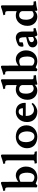

<svg xmlns="http://www.w3.org/2000/svg" viewBox="1624 -2430 818 4106"><g transform="rotate(-90 2033.0 -377.0)"><path d="M198 -107Q198 -95 206.5 -84.5Q215 -74 229 -66.5Q243 -59 260.5 -54.5Q278 -50 296 -50Q322 -50 340.5 -63Q359 -76 370.5 -97.5Q382 -119 387.5 -146Q393 -173 393 -201Q393 -280 369.5 -327.5Q346 -375 290 -375Q279 -375 266 -372.5Q253 -370 240 -366.5Q227 -363 216 -358Q205 -353 198 -348ZM198 -391Q207 -399 220 -409Q233 -419 251 -427.5Q269 -436 290.5 -442Q312 -448 337 -448Q375 -448 409 -431.5Q443 -415 468.5 -385.5Q494 -356 509 -317Q524 -278 524 -233Q524 -178 507.5 -133Q491 -88 460 -55.5Q429 -23 386 -5.5Q343 12 290 12Q253 12 220 1.5Q187 -9 159 -23L129 5Q124 10 120.5 11Q117 12 107 10L95 7Q87 5 82 0.5Q77 -4 78 -14Q79 -23 79.5 -55.5Q80 -88 80 -129L78 -619Q78 -657 64.5 -668Q51 -679 13 -675L0 -713Q38 -723 81.5 -736Q125 -749 167 -766Q188 -766 192.5 -757Q197 -748 197 -737Z M781 -76Q781 -62 791.5 -53.5Q802 -45 840 -45L851 3Q825 2 791 1Q757 0 724 0Q696 0 663.5 0.5Q631 1 597 3L587 -45Q632 -46 644.5 -54.5Q657 -63 657 -76V-619Q657 -657 643.5 -668Q630 -679 592 -675L579 -713Q617 -723 663 -736Q709 -749 751 -766Q772 -766 776.5 -757Q781 -748 781 -737Z M1170 -50Q1200 -50 1220.5 -64Q1241 -78 1253 -100Q1265 -122 1270.5 -149.5Q1276 -177 1276 -203Q1276 -236 1269.5 -269.5Q1263 -303 1248 -329Q1233 -355 1209.5 -371.5Q1186 -388 1152 -388Q1121 -388 1100.5 -373.5Q1080 -359 1068 -336Q1056 -313 1051 -285.5Q1046 -258 1046 -233Q1046 -200 1053 -167.5Q1060 -135 1075 -108.5Q1090 -82 1113.5 -66Q1137 -50 1170 -50ZM916 -209Q916 -260 934.5 -304Q953 -348 986 -380Q1019 -412 1063.5 -430Q1108 -448 1159 -448Q1213 -448 1258.5 -432.5Q1304 -417 1337 -387.5Q1370 -358 1388 -315.5Q1406 -273 1406 -219Q1406 -167 1387 -124.5Q1368 -82 1335 -51.5Q1302 -21 1257.5 -4.5Q1213 12 1163 12Q1109 12 1063.5 -2.5Q1018 -17 985 -45Q952 -73 934 -114.5Q916 -156 916 -209Z M1606 -236Q1606 -215 1610 -184.5Q1614 -154 1628.5 -126Q1643 -98 1670 -78.5Q1697 -59 1742 -59Q1761 -59 1779 -64Q1797 -69 1812.5 -76.5Q1828 -84 1839.5 -92Q1851 -100 1857 -106Q1860 -109 1862.5 -110.5Q1865 -112 1869 -107L1885 -85Q1868 -64 1846.5 -46.5Q1825 -29 1801 -16Q1777 -3 1751.5 4.5Q1726 12 1702 12Q1646 12 1603.5 -5Q1561 -22 1532.5 -51.5Q1504 -81 1490 -121Q1476 -161 1476 -207Q1476 -267 1495.5 -312.5Q1515 -358 1546 -388Q1577 -418 1616 -433Q1655 -448 1694 -448Q1733 -448 1768 -437Q1803 -426 1829.5 -402Q1856 -378 1871.5 -340.5Q1887 -303 1887 -251Q1887 -241 1885 -238.5Q1883 -236 1878 -236ZM1772 -296Q1772 -311 1769 -327.5Q1766 -344 1758 -357Q1750 -370 1735.5 -378.5Q1721 -387 1697 -387Q1677 -387 1661.5 -378.5Q1646 -370 1635 -356.5Q1624 -343 1618 -327Q1612 -311 1610 -296Z M2274 -44Q2264 -33 2253 -23Q2242 -13 2227 -5.5Q2212 2 2193.5 7Q2175 12 2150 12Q2109 12 2073 -2.5Q2037 -17 2010 -44Q1983 -71 1967.5 -110Q1952 -149 1952 -198Q1952 -260 1972 -307Q1992 -354 2023 -385.5Q2054 -417 2092 -432.5Q2130 -448 2166 -448Q2208 -448 2231.5 -441Q2255 -434 2267 -429V-619Q2267 -656 2252 -667.5Q2237 -679 2192 -675L2179 -713Q2220 -722 2269.5 -735.5Q2319 -749 2361 -766Q2382 -766 2386.5 -757Q2391 -748 2391 -737V-113Q2391 -102 2391.5 -93.5Q2392 -85 2396 -79.5Q2400 -74 2409 -71Q2418 -68 2435 -68H2450L2471 -69L2480 -17Q2429 -14 2386.5 -8Q2344 -2 2293 12Q2285 12 2279.5 9Q2274 6 2274 1ZM2192 -66Q2218 -66 2235 -75Q2252 -84 2267 -95V-300Q2267 -336 2243 -356.5Q2219 -377 2181 -377Q2151 -377 2132 -364.5Q2113 -352 2102 -331.5Q2091 -311 2087 -284Q2083 -257 2083 -229Q2083 -190 2091.5 -159.5Q2100 -129 2115 -108Q2130 -87 2150 -76.5Q2170 -66 2192 -66Z M2683 -107Q2683 -95 2691.5 -84.5Q2700 -74 2714 -66.5Q2728 -59 2745.5 -54.5Q2763 -50 2781 -50Q2807 -50 2825.5 -63Q2844 -76 2855.5 -97.5Q2867 -119 2872.5 -146Q2878 -173 2878 -201Q2878 -280 2854.5 -327.5Q2831 -375 2775 -375Q2764 -375 2751 -372.5Q2738 -370 2725 -366.5Q2712 -363 2701 -358Q2690 -353 2683 -348ZM2683 -391Q2692 -399 2705 -409Q2718 -419 2736 -427.5Q2754 -436 2775.5 -442Q2797 -448 2822 -448Q2860 -448 2894 -431.5Q2928 -415 2953.5 -385.5Q2979 -356 2994 -317Q3009 -278 3009 -233Q3009 -178 2992.5 -133Q2976 -88 2945 -55.5Q2914 -23 2871 -5.5Q2828 12 2775 12Q2738 12 2705 1.5Q2672 -9 2644 -23L2614 5Q2609 10 2605.5 11Q2602 12 2592 10L2580 7Q2572 5 2567 0.5Q2562 -4 2563 -14Q2564 -23 2564.5 -55.5Q2565 -88 2565 -129L2563 -619Q2563 -657 2549.5 -668Q2536 -679 2498 -675L2485 -713Q2523 -723 2566.5 -736Q2610 -749 2652 -766Q2673 -766 2677.5 -757Q2682 -748 2682 -737Z M3293 -183Q3258 -176 3237 -167.5Q3216 -159 3204 -150Q3192 -141 3188 -131.5Q3184 -122 3184 -113Q3184 -86 3202 -73Q3220 -60 3237 -60Q3252 -60 3268.5 -66.5Q3285 -73 3295 -82ZM3428 -68Q3436 -68 3444 -68.5Q3452 -69 3455 -69H3480Q3482 -58 3483 -51Q3484 -44 3488 -28Q3483 -26 3464 -19.5Q3445 -13 3422.5 -6Q3400 1 3378 6.5Q3356 12 3346 12Q3335 12 3328.5 6.5Q3322 1 3317.5 -8Q3313 -17 3309.5 -27.5Q3306 -38 3303 -47Q3295 -38 3283 -28Q3271 -18 3255.5 -9Q3240 0 3221 6Q3202 12 3180 12Q3158 12 3138.5 4.5Q3119 -3 3104.5 -16Q3090 -29 3081.5 -47.5Q3073 -66 3073 -87Q3073 -116 3084.5 -136.5Q3096 -157 3121.5 -172.5Q3147 -188 3188.5 -200.5Q3230 -213 3290 -226V-262Q3290 -316 3277.5 -346.5Q3265 -377 3230 -377Q3219 -377 3203.5 -374Q3188 -371 3181 -367V-303Q3181 -301 3173 -298Q3165 -295 3153.5 -292Q3142 -289 3128 -287Q3114 -285 3102 -285Q3094 -285 3090.5 -293Q3087 -301 3087 -321Q3087 -338 3093 -357Q3099 -376 3106 -384Q3115 -394 3137 -405.5Q3159 -417 3184.5 -426.5Q3210 -436 3234.5 -442Q3259 -448 3274 -448Q3337 -448 3374.5 -409Q3412 -370 3412 -290V-87Q3412 -73 3417.5 -70.5Q3423 -68 3428 -68Z M3855 -44Q3845 -33 3834 -23Q3823 -13 3808 -5.5Q3793 2 3774.5 7Q3756 12 3731 12Q3690 12 3654 -2.5Q3618 -17 3591 -44Q3564 -71 3548.5 -110Q3533 -149 3533 -198Q3533 -260 3553 -307Q3573 -354 3604 -385.5Q3635 -417 3673 -432.5Q3711 -448 3747 -448Q3789 -448 3812.5 -441Q3836 -434 3848 -429V-619Q3848 -656 3833 -667.5Q3818 -679 3773 -675L3760 -713Q3801 -722 3850.5 -735.5Q3900 -749 3942 -766Q3963 -766 3967.5 -757Q3972 -748 3972 -737V-113Q3972 -102 3972.5 -93.5Q3973 -85 3977 -79.5Q3981 -74 3990 -71Q3999 -68 4016 -68H4031L4052 -69L4061 -17Q4010 -14 3967.5 -8Q3925 -2 3874 12Q3866 12 3860.5 9Q3855 6 3855 1ZM3773 -66Q3799 -66 3816 -75Q3833 -84 3848 -95V-300Q3848 -336 3824 -356.5Q3800 -377 3762 -377Q3732 -377 3713 -364.5Q3694 -352 3683 -331.5Q3672 -311 3668 -284Q3664 -257 3664 -229Q3664 -190 3672.5 -159.5Q3681 -129 3696 -108Q3711 -87 3731 -76.5Q3751 -66 3773 -66Z"/></g></svg>

Font: Lusitana
Style: Bold
Weight: 700
Designer: Ana Paula Megda
Foundry: Ana Paula Megda
Version: Version 1.000; ttfautohint (v1.1) -l 8 -r 50 -G 200 -x 14 -D